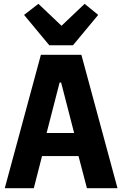

<svg xmlns="http://www.w3.org/2000/svg" viewBox="-20 -985 640 1005"><path d="M435 0 391 -168H200L157 0H5L194 -698H406L595 0ZM300 -553H292L224 -289H368ZM238 -748 106 -907 181 -965 302 -850 423 -965 494 -907 362 -748Z"/></svg>

Font: Lilex Nerd Font
Style: Bold
Weight: 700
Designer: Mike Abbink, Paul van der Laan, Pieter van Rosmalen, Mikhael Khrustik
Foundry: Mikhael Khrustik
Version: Version 2.400; ttfautohint (v1.8.4.7-5d5b);Nerd Fonts 3.3.0